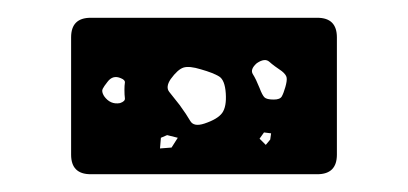

<svg xmlns="http://www.w3.org/2000/svg" viewBox="-20 -591 459 216"><path d="M82 -395Q60 -395 60 -417V-549Q60 -571 82 -571H337Q359 -571 359 -549V-417Q359 -395 337 -395ZM297 -511Q288 -517 283 -521.5Q278 -526 269 -520Q261 -513 264.5 -507.5Q268 -502 272 -492Q275 -484 277.5 -481.5Q280 -479 288 -479Q295 -479 297 -482.5Q299 -486 301 -493Q303 -500 302.5 -503.5Q302 -507 297 -511ZM234 -486Q233 -501 226.5 -505Q220 -509 206 -513Q193 -517 186.5 -515Q180 -513 172 -502Q166 -493 170.5 -487.5Q175 -482 182 -473Q190 -462 194 -455Q198 -448 210 -452Q225 -457 230 -464Q235 -471 234 -486ZM116 -503Q107 -507 101 -499Q97 -494 95.5 -491Q94 -488 97 -483Q104 -473 115 -475Q121 -477 120.5 -480.5Q120 -484 120 -490Q120 -495 120.5 -498Q121 -501 116 -503ZM285 -441 277 -442 272 -435 279 -428 284 -434ZM180 -436 168 -439 161 -436 160 -424 173 -425Z"/></svg>

Font: Rubik Moonrocks
Style: Regular
Weight: 400
Designer: Hubert and Fischer, NaN
Foundry: Hubert and Fischer, NaN
Version: Version 2.200